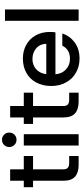

<svg xmlns="http://www.w3.org/2000/svg" viewBox="535 -1345 819 1929"><g transform="rotate(-90 944.5 -380.5)"><path d="M342 -458C342 -458 342 -551 342 -551C342 -551 208 -551 208 -551C208 -551 208 -688 208 -688C208 -688 93 -688 93 -688C93 -688 93 -551 93 -551C93 -551 28 -551 28 -551C28 -551 28 -458 28 -458C28 -458 93 -458 93 -458C93 -458 93 -153 93 -153C93 -153 93 -153 93 -153C93 -99 107 -60 134 -36C161 -12 201 0 252 0C252 0 342 0 342 0C342 0 342 -95 342 -95C342 -95 272 -95 272 -95C272 -95 272 -95 272 -95C249 -95 232 -100 223 -109C213 -118 208 -132 208 -153C208 -153 208 -458 208 -458C208 -458 342 -458 342 -458Z M505 -624C505 -624 505 -624 505 -624C525 -624 542 -631 556 -645C570 -659 577 -676 577 -697C577 -697 577 -697 577 -697C577 -718 570 -735 556 -749C542 -763 525 -770 505 -770C505 -770 505 -770 505 -770C484 -770 467 -763 453 -749C439 -735 432 -718 432 -697C432 -697 432 -697 432 -697C432 -676 439 -659 453 -645C467 -631 484 -624 505 -624ZM447 -551C447 -551 447 0 447 0C447 0 561 0 561 0C561 0 561 -551 561 -551C561 -551 447 -551 447 -551Z M978 -458C978 -458 978 -551 978 -551C978 -551 844 -551 844 -551C844 -551 844 -688 844 -688C844 -688 729 -688 729 -688C729 -688 729 -551 729 -551C729 -551 664 -551 664 -551C664 -551 664 -458 664 -458C664 -458 729 -458 729 -458C729 -458 729 -153 729 -153C729 -153 729 -153 729 -153C729 -99 743 -60 770 -36C797 -12 837 0 888 0C888 0 978 0 978 0C978 0 978 -95 978 -95C978 -95 908 -95 908 -95C908 -95 908 -95 908 -95C885 -95 868 -100 859 -109C849 -118 844 -132 844 -153C844 -153 844 -458 844 -458C844 -458 978 -458 978 -458Z M1588 -289C1588 -289 1588 -289 1588 -289C1588 -342 1577 -390 1554 -431C1531 -472 1500 -503 1459 -526C1418 -549 1372 -560 1320 -560C1320 -560 1320 -560 1320 -560C1266 -560 1218 -548 1177 -525C1135 -502 1103 -469 1080 -426C1057 -383 1045 -333 1045 -276C1045 -276 1045 -276 1045 -276C1045 -219 1057 -170 1081 -127C1104 -84 1137 -50 1179 -27C1220 -3 1267 9 1320 9C1320 9 1320 9 1320 9C1385 9 1439 -7 1483 -40C1526 -72 1556 -113 1573 -164C1573 -164 1450 -164 1450 -164C1450 -164 1450 -164 1450 -164C1425 -113 1381 -87 1320 -87C1320 -87 1320 -87 1320 -87C1277 -87 1241 -100 1212 -127C1183 -154 1166 -189 1163 -233C1163 -233 1584 -233 1584 -233C1584 -233 1584 -233 1584 -233C1587 -250 1588 -268 1588 -289ZM1164 -325C1164 -325 1164 -325 1164 -325C1169 -368 1186 -402 1214 -427C1242 -452 1276 -464 1315 -464C1315 -464 1315 -464 1315 -464C1358 -464 1395 -451 1424 -426C1453 -401 1468 -367 1469 -325C1469 -325 1164 -325 1164 -325Z M1700 -740C1700 -740 1700 0 1700 0C1700 0 1814 0 1814 0C1814 0 1814 -740 1814 -740C1814 -740 1700 -740 1700 -740Z"/></g></svg>

Font: Girnar Poppins
Style: Medium
Weight: 500
Designer: Ninad Kale (Devanagari), Jonny Pinhorn (Latin)
Foundry: Indian Type Foundry
Version: ""